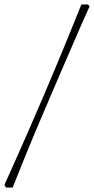

<svg xmlns="http://www.w3.org/2000/svg" viewBox="-42 -721 424 866"><path d="M-15 125 -22 113Q35 -13 95 -150.5Q155 -288 213.5 -428Q272 -568 325 -701H355L362 -692Q332 -626 296.5 -544Q261 -462 222.5 -372.5Q184 -283 146 -194Q108 -105 74.5 -23Q41 59 15 125Z"/></svg>

Font: Labrada Lght
Style: Italic
Weight: 300
Italic angle: -7°
Designer: Mercedes Jáuregui
Foundry: Omnibus-Type Team
Version: Version 1.000; ttfautohint (v1.8.4.7-5d5b)